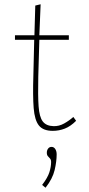

<svg xmlns="http://www.w3.org/2000/svg" viewBox="-20 -603 415 898"><path d="M227 9Q182 9 162 -16Q142 -41 137.5 -97.5Q133 -154 136 -248L140 -417H50V-438H141L145 -577L170 -583L164 -438H302V-417H164L159 -244Q157 -156 160.5 -106Q164 -56 180 -35Q196 -14 230 -13Q256 -12 280 -25.5Q304 -39 323 -56L336 -38Q310 -12 283 -1.5Q256 9 227 9ZM193 275 177 262Q203 228 211 202.5Q219 177 219 155Q219 144 214 138.5Q209 133 204 127.5Q199 122 199 111Q199 100 205 92Q211 84 221 84Q232 84 238.5 94Q245 104 245 119Q245 152 235.5 192.5Q226 233 193 275Z"/></svg>

Font: Inconsolata Condensed ExtraLight
Style: Regular
Weight: 200
Width: 3
Monospace: yes
Designer: Raph Levien, Cyreal, Brenton Simpson
Foundry: Raph Levien, Cyreal, Google
Version: Version 3.100; ttfautohint (v1.8.4.7-5d5b)